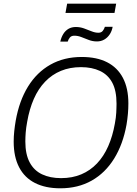

<svg xmlns="http://www.w3.org/2000/svg" viewBox="-20 -1006 740 1038"><path d="M306 12Q226 12 169.5 -16.5Q113 -45 83.5 -101.5Q54 -158 54 -240Q54 -268 57 -296.5Q60 -325 65 -354Q84 -461 131.5 -538Q179 -615 252.5 -656.5Q326 -698 422 -698Q503 -698 559 -669.5Q615 -641 644.5 -585Q674 -529 674 -447Q674 -419 671.5 -390.5Q669 -362 664 -332Q645 -226 597 -148.5Q549 -71 475.5 -29.5Q402 12 306 12ZM310 -43Q371 -43 419.5 -63.5Q468 -84 504.5 -122.5Q541 -161 565 -215.5Q589 -270 601 -338Q604 -355 606 -369.5Q608 -384 608.5 -397Q609 -410 609.5 -422Q610 -434 610 -445Q610 -516 587 -559Q564 -602 520.5 -622.5Q477 -643 418 -643Q358 -643 309.5 -623Q261 -603 224 -564.5Q187 -526 163 -471.5Q139 -417 127 -348Q124 -332 122 -317.5Q120 -303 119 -290Q118 -277 117.5 -265Q117 -253 117 -241Q117 -172 140.5 -128Q164 -84 207.5 -63.5Q251 -43 310 -43ZM306 -781Q311 -804 322 -822Q333 -840 350 -850Q367 -860 390 -860Q413 -860 434 -852.5Q455 -845 474.5 -837Q494 -829 512 -829Q527 -829 535 -838.5Q543 -848 547 -861H589Q585 -838 573 -820Q561 -802 543.5 -792Q526 -782 504 -782Q481 -782 460 -790Q439 -798 420 -805.5Q401 -813 382 -813Q366 -813 358 -803.5Q350 -794 346 -781ZM334 -936 343 -986H608L599 -936Z"/></svg>

Font: Archivo SemiCondensed ExtraLight
Style: Italic
Weight: 250
Width: 4
Italic angle: -10°
Designer: Hector Gatti
Foundry: Omnibus-Type
Version: Version 2.001